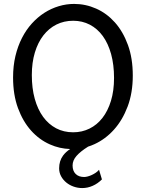

<svg xmlns="http://www.w3.org/2000/svg" viewBox="-20 -745 753 975"><path d="M426.8 0Q388.7 23.9 368.7 46.6Q348.6 69.3 348.6 95.2Q348.6 123 364.3 138.4Q379.9 153.8 407.2 153.8Q415 153.8 425.3 151.1Q435.5 148.4 446 143.6Q456.5 138.7 466.3 132.1Q476.1 125.5 482.9 117.2L497.6 166Q476.1 187.5 450.4 198.7Q424.8 210 397.5 210Q375 210 354 202.6Q333 195.3 316.7 181.9Q300.3 168.5 290.3 150.1Q280.3 131.8 280.3 109.9Q280.3 71.8 300.3 44.9Q314 26.4 336.4 11.7Q282.7 10.3 233.4 -11.7Q179.2 -35.6 137.7 -82Q96.2 -128.4 71.3 -196Q46.4 -263.7 46.4 -351.6Q46.4 -410.2 58.3 -460.4Q70.3 -510.7 91.6 -552.2Q112.8 -593.8 142.1 -626Q171.4 -658.2 205.8 -680.2Q240.2 -702.1 278.6 -713.6Q316.9 -725.1 356.4 -725.1Q414.6 -725.1 468.5 -701.2Q522.5 -677.2 563.7 -630.9Q605 -584.5 629.6 -516.8Q654.3 -449.2 654.3 -361.3Q654.3 -273.4 628.2 -204.1Q602.1 -134.8 558.8 -86.7Q515.6 -38.6 460.4 -13.2Q443.4 -5.4 426.3 0ZM559.1 -349.1Q559.1 -416.5 544.2 -470.5Q529.3 -524.4 502 -562Q474.6 -599.6 436.3 -619.6Q397.9 -639.6 351.6 -639.6Q305.2 -639.6 266.6 -620.4Q228 -601.1 200.2 -565.2Q172.4 -529.3 157 -478.3Q141.6 -427.2 141.6 -363.8Q141.6 -296.9 156.5 -243.2Q171.4 -189.5 199 -151.6Q226.6 -113.8 265.1 -93.5Q303.7 -73.2 351.6 -73.2Q396.5 -73.2 434.6 -92Q472.7 -110.8 500.2 -146.2Q527.8 -181.6 543.5 -232.9Q559.1 -284.2 559.1 -349.1Z"/></svg>

Font: Andika Compact
Style: Regular
Weight: 400
Designer: Victor Gaultney, Annie Olsen, Julie Remington, Don Collingsworth, Eric Hays, Becca Hirsbrunner
Foundry: SIL International
Version: Version 5.000 ; LnSpcTght